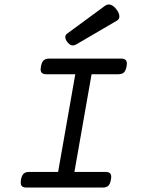

<svg xmlns="http://www.w3.org/2000/svg" viewBox="-20 -843 640 863"><path d="M469.2 -822.8Q485.8 -822.8 502 -802.7Q516.6 -783.7 516.6 -769.5Q516.6 -756.8 505.9 -750.5L323.2 -643.6Q314.5 -638.7 307.6 -638.7Q295.9 -638.7 285.2 -650.9Q273.4 -664.1 273.4 -676.3Q273.4 -685.5 281.2 -691.4L451.2 -816.4Q460 -822.8 469.2 -822.8ZM550.3 -557.1Q550.3 -551.8 548.8 -544.4Q545.4 -525.4 536.9 -517.3Q528.3 -509.3 511.7 -509.3H391.6L314.5 -70.3H454.1Q467.3 -70.3 473.6 -64.9Q480 -59.6 480 -47.9Q480 -42.5 478.5 -35.2Q475.1 -16.1 466.8 -8.1Q458.5 0 441.9 0H99.1Q85.4 0 79.3 -5.4Q73.2 -10.7 73.2 -22.9Q73.2 -30.3 74.2 -35.2Q77.6 -54.2 86.2 -62.3Q94.7 -70.3 111.3 -70.3H241.2L318.4 -509.3H188.5Q175.3 -509.3 168.9 -514.6Q162.6 -520 162.6 -531.7Q162.6 -537.1 164.1 -544.4Q167.5 -563.5 176 -571.5Q184.6 -579.6 201.2 -579.6H524.4Q537.6 -579.6 543.9 -574.2Q550.3 -568.8 550.3 -557.1Z"/></svg>

Font: Courier Prime Sans
Style: Italic
Weight: 400
Italic angle: -10°
Designer: Alan Dague-Greene
Foundry: Quote-Unquote Apps
Version: Version 3.020